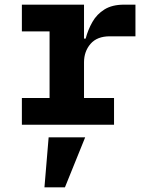

<svg xmlns="http://www.w3.org/2000/svg" viewBox="-20 -536 640 825"><path d="M74 -115H193V-401H74V-516H341V-370H348Q358 -408 377 -441.5Q396 -475 429 -495.5Q462 -516 513 -516H562V-380H452Q397 -380 369 -347.5Q341 -315 341 -268V-115H470V0H74ZM189 54H346L259 269H171Z"/></svg>

Font: Lilex Nerd Font
Style: Bold
Weight: 700
Designer: Mike Abbink, Paul van der Laan, Pieter van Rosmalen, Mikhael Khrustik
Foundry: Mikhael Khrustik
Version: Version 2.400; ttfautohint (v1.8.4.7-5d5b);Nerd Fonts 3.3.0